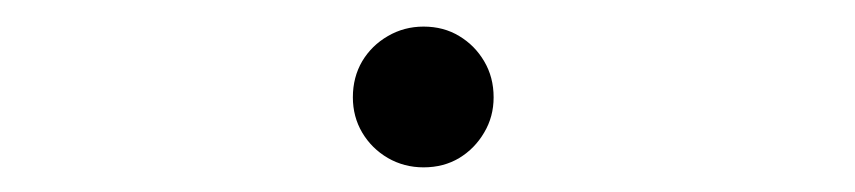

<svg xmlns="http://www.w3.org/2000/svg" viewBox="-20 -366 659 148"><path d="M306.5 -237Q291.5 -237 279 -244.2Q266.5 -251.5 259.2 -263.8Q252 -276 252 -291Q252 -306.5 259.2 -318.8Q266.5 -331 279 -338.2Q291.5 -345.5 306.5 -345.5Q322 -345.5 334 -338.2Q346 -331 353.2 -318.8Q360.5 -306.5 360.5 -291Q360.5 -276 353.2 -263.8Q346 -251.5 334 -244.2Q322 -237 306.5 -237Z"/></svg>

Font: Sono ExtraLight Monospace ExtraLight
Style: Regular
Weight: 250
Version: Version 2.112